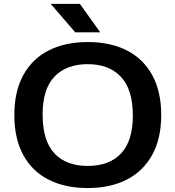

<svg xmlns="http://www.w3.org/2000/svg" viewBox="-20 -968 912 998"><path d="M54.5 -370Q54.5 -492.5 101.2 -577.8Q148 -663 233.8 -706.2Q319.5 -749.5 436 -749.5Q553 -749.5 639 -706Q725 -662.5 771.5 -577.2Q818 -492 818 -370Q818 -248 771 -162.8Q724 -77.5 638.2 -34Q552.5 9.5 436 9.5Q319 9.5 233.2 -33.8Q147.5 -77 101 -162.2Q54.5 -247.5 54.5 -370ZM670.5 -367Q670.5 -502.5 608.8 -568.5Q547 -634.5 436 -634.5Q325 -634.5 263.2 -569.8Q201.5 -505 201.5 -373Q201.5 -236.5 262.8 -171Q324 -105.5 436 -105.5Q548 -105.5 609.2 -170.5Q670.5 -235.5 670.5 -367ZM371 -800 243.5 -948H395L501 -800Z"/></svg>

Font: Encode Sans Expanded SemiBold
Style: Regular
Weight: 600
Width: 7
Designer: Multiple Designers
Foundry: Impallari Type
Version: Version 2.000